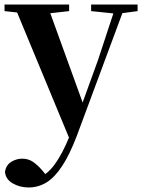

<svg xmlns="http://www.w3.org/2000/svg" viewBox="-27 -556 629 847"><path d="M99 271Q60 271 28.5 252.5Q-3 234 -5 201Q0 172 22.5 158Q45 144 71 144Q98 144 118.5 158Q139 172 158 194L188 230L153 252L133 235Q181 215 214.5 169Q248 123 279 47L309 -26L318 -50L405 -290L486 -536H527L312 43Q280 127 246.5 177.5Q213 228 177 249.5Q141 271 99 271ZM286 72 34 -536H181L340 -97L346 -86ZM-7 -507V-536H278V-507L180 -496H94ZM375 -507V-536H580V-507L498 -496H481Z"/></svg>

Font: Noto Serif TC ExtraLight
Style: Bold
Weight: 700
Version: Version 2.002-H1;hotconv 1.1.0;makeotfexe 2.6.0